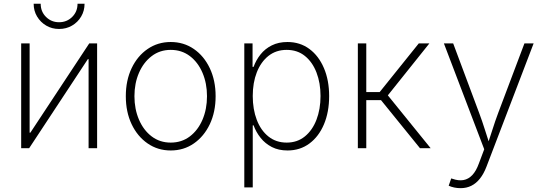

<svg xmlns="http://www.w3.org/2000/svg" viewBox="-20 -772 2840 1000"><path d="M485.8 0H441.4V-463.9H437.5L131.8 0H90.3V-545.9H134.3V-81.1H138.2L444.8 -545.9H485.8ZM287.6 -621.1Q250.5 -621.1 220.7 -638.7Q190.9 -656.2 173.1 -686Q155.3 -715.8 155.3 -752.4H191.9Q191.9 -711.4 219.7 -683.8Q247.6 -656.2 287.6 -656.2Q328.1 -656.2 356 -683.8Q383.8 -711.4 383.8 -752.4H420.4Q420.4 -715.8 402.8 -686Q385.3 -656.2 355.2 -638.7Q325.2 -621.1 287.6 -621.1Z M869.1 11.7Q801.8 11.7 748.8 -24.9Q695.8 -61.5 665.5 -125.2Q635.3 -189 635.3 -271Q635.3 -353 665.5 -416.7Q695.8 -480.5 748.8 -516.8Q801.8 -553.2 869.1 -553.2Q937 -553.2 989.7 -516.8Q1042.5 -480.5 1072.8 -416.5Q1103 -352.5 1103 -271Q1103 -189 1072.8 -125.2Q1042.5 -61.5 989.7 -24.9Q937 11.7 869.1 11.7ZM869.1 -29.3Q926.3 -29.3 968.8 -61.5Q1011.2 -93.8 1034.7 -148.7Q1058.1 -203.6 1058.1 -271Q1058.1 -337.9 1034.7 -392.8Q1011.2 -447.8 968.8 -480Q926.3 -512.2 869.1 -512.2Q812.5 -512.2 770 -479.7Q727.5 -447.3 703.9 -392.8Q680.2 -338.4 680.2 -271Q680.2 -203.6 703.9 -148.7Q727.5 -93.8 770 -61.5Q812.5 -29.3 869.1 -29.3Z M1252.4 204.1V-545.9H1295.4V-423.8H1300.8Q1313.5 -459 1336.9 -488.5Q1360.4 -518.1 1395.5 -535.6Q1430.7 -553.2 1477.1 -553.2Q1542.5 -553.2 1591.3 -517.1Q1640.1 -481 1667.2 -417.2Q1694.3 -353.5 1694.3 -271.5Q1694.3 -189 1667.5 -125Q1640.6 -61 1591.8 -24.7Q1543 11.7 1477.5 11.7Q1430.7 11.7 1395.8 -6.3Q1360.8 -24.4 1337.2 -54.2Q1313.5 -84 1300.8 -119.1H1296.4V204.1ZM1473.1 -29.3Q1528.3 -29.3 1567.9 -61.5Q1607.4 -93.8 1628.4 -148.7Q1649.4 -203.6 1649.4 -272Q1649.4 -339.8 1628.4 -394.3Q1607.4 -448.7 1568.1 -480.5Q1528.8 -512.2 1473.1 -512.2Q1418 -512.2 1378.4 -481Q1338.9 -449.7 1317.6 -395.5Q1296.4 -341.3 1296.4 -272Q1296.4 -202.6 1317.4 -147.7Q1338.4 -92.8 1378.2 -61Q1418 -29.3 1473.1 -29.3Z M1843.8 0V-545.9H1887.7V-292.5H1957.5L2161.1 -545.9H2216.3L2000 -275.4L2223.1 0H2167.5L1964.4 -250.5H1887.7V0Z M2316.9 195.3 2330.1 157.2 2336.4 159.2Q2368.2 170.4 2394 165.8Q2419.9 161.1 2439.9 139.9Q2460 118.7 2474.1 79.6L2502 5.4L2292 -545.9H2340.3L2475.6 -183.6Q2491.7 -140.6 2505.1 -97.9Q2518.6 -55.2 2532.2 -13.7H2517.6Q2531.7 -55.2 2545.2 -97.9Q2558.6 -140.6 2574.7 -183.6L2711.4 -545.9H2759.3L2513.7 96.2Q2499.5 133.3 2479.7 158.2Q2460 183.1 2434.8 195.6Q2409.7 208 2378.9 208Q2361.8 208 2345.7 204.6Q2329.6 201.2 2316.9 195.3Z"/></svg>

Font: Inter ExtraLight
Style: Regular
Weight: 250
Designer: Rasmus Andersson
Foundry: rsms
Version: Version 4.001;git-66647c0bb